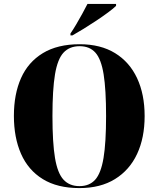

<svg xmlns="http://www.w3.org/2000/svg" viewBox="-20 -951 810 981"><path d="M386 10Q273 10 198.5 -36Q124 -82 87.5 -165Q51 -248 51 -359Q51 -470 87.5 -552Q124 -634 199 -679.5Q274 -725 387 -725Q494 -725 568 -679.5Q642 -634 680.5 -551.5Q719 -469 719 -358Q719 -247 680.5 -164.5Q642 -82 567.5 -36Q493 10 386 10ZM386 0Q437 0 466.5 -33Q496 -66 509 -144Q522 -222 522 -358Q522 -493 509.5 -571Q497 -649 467.5 -682Q438 -715 387 -715Q335 -715 304.5 -682Q274 -649 261 -571Q248 -493 248 -358Q248 -222 261 -144Q274 -66 304.5 -33Q335 0 386 0ZM340 -780Q354 -800 369.5 -826.5Q385 -853 400.5 -881Q416 -909 427 -931H573V-921Q560 -908 533 -888Q506 -868 473 -846Q440 -824 407.5 -804Q375 -784 350 -770H340Z"/></svg>

Font: Noto Serif Display SemiCondensed Black
Style: Regular
Weight: 900
Width: 4
Designer: Monotype Design Team
Foundry: Monotype Imaging Inc.
Version: Version 2.009